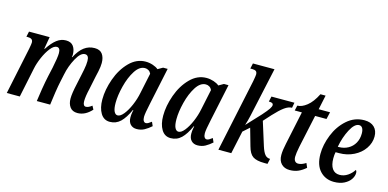

<svg xmlns="http://www.w3.org/2000/svg" viewBox="-72 -1166 3194 1582"><g transform="rotate(15 1525.0 -375.0)"><path d="M549 -92Q549 -136 568 -220L585 -300Q587 -308 595.5 -351Q604 -394 604 -426Q604 -476 571 -476Q534 -477 497.5 -410.5Q461 -344 446 -269L432 -203Q425 -172 415 -108Q405 -44 400 0H286Q290 -35 301.5 -104.5Q313 -174 324 -224L341 -300Q360 -392 360 -428Q360 -474 331 -474Q305 -474 276.5 -438Q248 -402 225.5 -350Q203 -298 194 -254L141 0H30L114 -401Q122 -443 122 -454Q122 -474 110.5 -482Q99 -490 78 -490H66L76 -536H252L234 -432H238Q276 -490 312 -517.5Q348 -545 390 -545Q434 -545 454 -517Q474 -489 474 -446Q474 -436 471 -425H475Q507 -487 546 -516Q585 -545 635 -545Q681 -545 701.5 -516Q722 -487 722 -441Q722 -410 713 -368Q704 -326 702 -319L679 -208Q663 -141 663 -100Q663 -80 669.5 -69.5Q676 -59 688 -59Q710 -59 739 -82L755 -52Q700 9 634 9Q591 9 570 -19.5Q549 -48 549 -92Z M804 -153Q804 -237 837 -329.5Q870 -422 931 -484Q992 -546 1070 -546Q1101 -546 1131 -536Q1161 -526 1178 -511L1220 -535H1259L1192 -218Q1173 -131 1173 -103Q1173 -81 1180.5 -69Q1188 -57 1200 -57Q1210 -57 1220.5 -63Q1231 -69 1247 -81L1262 -47Q1234 -22 1205 -6Q1176 10 1139 10Q1106 10 1086 -11Q1066 -32 1066 -70Q1066 -93 1069.5 -111.5Q1073 -130 1074 -134H1070Q1038 -62 1000.5 -26Q963 10 910 10Q859 10 831.5 -35.5Q804 -81 804 -153ZM1094 -288 1130 -459Q1123 -475 1109 -484Q1095 -493 1078 -493Q1031 -493 994.5 -436Q958 -379 937.5 -298Q917 -217 917 -154Q917 -105 928.5 -81.5Q940 -58 959 -58Q983 -58 1010 -91.5Q1037 -125 1060 -178.5Q1083 -232 1094 -288Z M1323 -153Q1323 -237 1356 -329.5Q1389 -422 1450 -484Q1511 -546 1589 -546Q1620 -546 1650 -536Q1680 -526 1697 -511L1739 -535H1778L1711 -218Q1692 -131 1692 -103Q1692 -81 1699.5 -69Q1707 -57 1719 -57Q1729 -57 1739.5 -63Q1750 -69 1766 -81L1781 -47Q1753 -22 1724 -6Q1695 10 1658 10Q1625 10 1605 -11Q1585 -32 1585 -70Q1585 -93 1588.5 -111.5Q1592 -130 1593 -134H1589Q1557 -62 1519.5 -26Q1482 10 1429 10Q1378 10 1350.5 -35.5Q1323 -81 1323 -153ZM1613 -288 1649 -459Q1642 -475 1628 -484Q1614 -493 1597 -493Q1550 -493 1513.5 -436Q1477 -379 1456.5 -298Q1436 -217 1436 -154Q1436 -105 1447.5 -81.5Q1459 -58 1478 -58Q1502 -58 1529 -91.5Q1556 -125 1579 -178.5Q1602 -232 1613 -288Z M2184 -388 2127 -325 2190 -124Q2205 -77 2222 -57Q2239 -37 2266 -37L2256 8H2229Q2162 8 2130.5 -13.5Q2099 -35 2083 -95L2041 -243L1987 -195L1945 0H1835L1966 -619Q1975 -668 1975 -678Q1975 -699 1964.5 -706.5Q1954 -714 1934 -714H1916L1926 -760H2110L2038 -430Q2029 -387 2018.5 -340.5Q2008 -294 1995 -254L2107 -374Q2145 -417 2158.5 -437.5Q2172 -458 2172 -471Q2172 -481 2163.5 -486Q2155 -491 2134 -491L2144 -536H2340L2332 -491Q2302 -491 2267.5 -466Q2233 -441 2184 -388Z M2347 -92Q2347 -133 2360 -191L2420 -475H2359L2369 -519Q2407 -519 2450 -553Q2493 -587 2529 -659H2573L2547 -536H2644L2630 -475H2533L2473 -196Q2461 -136 2461 -108Q2461 -84 2471 -71.5Q2481 -59 2499 -59Q2528 -59 2564 -82L2580 -45Q2549 -18 2517 -4Q2485 10 2444 10Q2400 10 2373.5 -17Q2347 -44 2347 -92Z M2656 -184Q2656 -263 2690 -348Q2724 -433 2788 -489.5Q2852 -546 2936 -546Q2990 -546 3020 -517Q3050 -488 3050 -437Q3050 -383 3017.5 -335Q2985 -287 2928 -258.5Q2871 -230 2803 -230H2773Q2768 -207 2768 -177Q2768 -120 2789.5 -89Q2811 -58 2852 -58Q2889 -58 2921 -79.5Q2953 -101 2972 -132Q2981 -126 2981 -107Q2981 -81 2963 -54Q2945 -27 2909 -8.5Q2873 10 2822 10Q2749 10 2702.5 -40Q2656 -90 2656 -184ZM2788 -278Q2831 -278 2866.5 -297.5Q2902 -317 2922 -352.5Q2942 -388 2942 -434Q2942 -464 2932 -480Q2922 -496 2904 -496Q2865 -496 2829.5 -428.5Q2794 -361 2779 -278Z"/></g></svg>

Font: Noto Serif CondSemiBold
Style: Italic
Weight: 600
Width: 3
Italic angle: -12°
Designer: Monotype Design Team
Foundry: Monotype Imaging Inc.
Version: Version 1.001